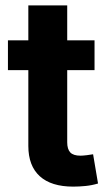

<svg xmlns="http://www.w3.org/2000/svg" viewBox="-20 -694 407 721"><path d="M335 -542.5V-430.7H9.8V-542.5ZM86.4 -673.8H232.4V-159.7Q232.4 -133.8 243.9 -121.6Q255.4 -109.4 282.2 -109.4Q291 -109.4 306.4 -111.3Q321.8 -113.3 329.6 -114.7L348.1 -4.9Q325.2 2 301.3 4.4Q277.3 6.8 254.9 6.8Q172.4 6.8 129.4 -32.2Q86.4 -71.3 86.4 -146Z"/></svg>

Font: Inter 16pt
Style: Bold
Weight: 700
Version: Version 4.001;git-66647c0bb